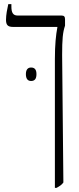

<svg xmlns="http://www.w3.org/2000/svg" viewBox="-20 -667 383 927"><path d="M245 240H253C266 233 279 225 286 214L280 -401C280 -477 283 -511 294 -543V-574C294 -587 289 -592 277 -592H65C43 -592 35 -606 35 -635V-647H20C15 -625 9 -595 9 -572C9 -547 17 -537 43 -537H257V-535C250 -499 245 -450 245 -382ZM105 -309C105 -288 113 -276 130 -276C149 -276 156 -288 156 -309C156 -329 149 -341 130 -341C113 -341 105 -329 105 -309Z"/></svg>

Font: Noto Serif Hebrew ExtraCondensed Light
Style: Regular
Weight: 300
Width: 2
Designer: Monotype Design Team
Foundry: Monotype Imaging Inc.
Version: Version 2.004